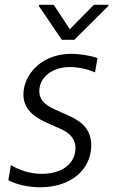

<svg xmlns="http://www.w3.org/2000/svg" viewBox="-20 -780 479 811"><path d="M207 -759.6H144.9L144.2 -754.6L241.1 -611.9H294L437.5 -754.6L438.6 -759.6H376.4L274.9 -656.6ZM150.9 11C278.4 11 365.4 -62.9 365.4 -166.2C365.4 -248.2 303.6 -276.6 259.9 -296.2L216.3 -315.7C187.1 -329.2 146 -348 146 -395.2C146 -451.3 197.8 -496.8 275.2 -496.8C312.1 -496.8 354 -486.9 381.4 -474.1L391.7 -534.8C360.4 -545.8 315 -552.6 280.2 -552.6C153.8 -552.6 78.8 -463.1 78.8 -380.7C78.8 -307.2 144.5 -276.3 183.6 -258.9L226.9 -239.7C253.2 -228.3 298.7 -207.7 298.7 -154.5C298.7 -89.8 243.3 -45.8 157.3 -45.8C108.3 -45.8 66.4 -59.3 25.9 -82.4L15.3 -18.8C47.6 -1.1 98.4 11 150.9 11Z"/></svg>

Font: TID UI Light
Style: Italic
Weight: 300
Italic angle: -9.39999°
Designer: The TID Project Authors
Foundry: Bakken & Bæck
Version: Version 1.001;hotconv 1.0.109;makeotfexe 2.5.65596